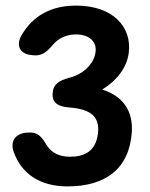

<svg xmlns="http://www.w3.org/2000/svg" viewBox="-20 -618 536 686"><path d="M87 -422 94 -421C128 -416 146 -431 169 -458C190 -483 220 -495 252 -495C297 -495 328 -470 321 -430C316 -394 283 -354 227 -340C191 -330 170 -318 168 -284C166 -251 187 -237 228 -234C304 -228 337 -202 330 -141C322 -76 280 -58 230 -58C194 -58 164 -71 147 -99C128 -131 114 -148 78 -144H73C36 -140 15 -114 29 -75C57 3 123 48 221 48C356 48 442 -14 451 -146C456 -225 416 -276 345 -298C396 -329 433 -375 440 -429C452 -521 384 -598 252 -598C159 -598 97 -559 58 -494C35 -456 52 -427 87 -422Z"/></svg>

Font: 寒蝉团圆体 Round
Style: Regular
Weight: 500
Designer: 寒蝉字型
Version: Version 2.700;Glyphs 3.1.1 (3135)